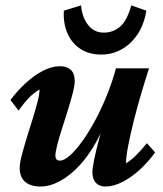

<svg xmlns="http://www.w3.org/2000/svg" viewBox="-20 -681 602 709"><path d="M201.2 -436.5Q226.6 -436.5 241.2 -423.3Q255.9 -410.2 255.9 -380.9Q255.9 -365.2 248.5 -336.9Q241.2 -308.6 230.5 -273.9Q219.7 -239.3 209 -206.1Q198.2 -172.9 191.4 -146Q184.6 -119.1 184.6 -106.4Q184.6 -97.7 188.5 -92.8Q192.4 -87.9 201.2 -87.9Q216.8 -87.9 238.3 -106.9Q259.8 -126 283.7 -159.2Q307.6 -192.4 331.1 -235.8Q354.5 -279.3 374.5 -328.6Q394.5 -377.9 408.2 -428.7H530.3Q516.6 -386.7 501.5 -335.4Q486.3 -284.2 473.6 -233.4Q460.9 -182.6 453.1 -141.6Q445.3 -100.6 445.3 -78.1Q464.8 -89.8 483.9 -108.9Q502.9 -127.9 522.5 -152.3L552.7 -118.2Q528.3 -84 497.1 -55.2Q465.8 -26.4 432.6 -9.3Q399.4 7.8 369.1 7.8Q346.7 7.8 334 -5.9Q321.3 -19.5 321.3 -44.9Q321.3 -59.6 327.6 -91.3Q334 -123 346.7 -170.9Q359.4 -218.8 380.9 -283.2H387.7Q367.2 -214.8 337.4 -160.6Q307.6 -106.4 272.9 -69.3Q238.3 -32.2 201.2 -12.2Q164.1 7.8 128.9 7.8Q93.8 7.8 73.2 -9.3Q52.7 -26.4 52.7 -61.5Q52.7 -78.1 60.1 -106.4Q67.4 -134.8 78.1 -169.9Q88.9 -205.1 100.1 -240.7Q111.3 -276.4 118.7 -305.2Q126 -334 126 -350.6Q105.5 -338.9 86.9 -319.8Q68.4 -300.8 48.8 -272.5L18.6 -311.5Q43 -344.7 74.2 -373.5Q105.5 -402.3 138.2 -419.4Q170.9 -436.5 201.2 -436.5ZM464.8 -661.1 520.5 -641.6Q511.7 -588.9 486.8 -552.7Q461.9 -516.6 427.7 -498Q393.6 -479.5 353.5 -479.5Q307.6 -479.5 275.4 -501.5Q243.2 -523.4 228 -560.5Q212.9 -597.7 215.8 -641.6L279.3 -661.1Q283.2 -617.2 305.2 -588.9Q327.1 -560.5 363.3 -560.5Q397.5 -560.5 423.3 -582.5Q449.2 -604.5 464.8 -661.1Z"/></svg>

Font: Crimson Pro ExtraLight
Style: Bold Italic
Weight: 700
Italic angle: -12°
Version: Version 1.002